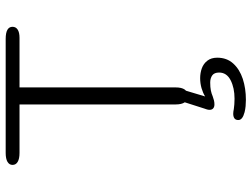

<svg xmlns="http://www.w3.org/2000/svg" viewBox="-122 -536 864 659"><g transform="rotate(-90 309.5 -207.0)"><path d="M505 -619Q546.5 -619 546.5 -595.5Q546.5 -584 536.8 -577.8Q527 -571.5 508.5 -571.5H338.5V-36Q338.5 6 309 6Q280 6 280 -36V-571.5H114Q93.5 -571.5 83 -577.8Q72.5 -584 72.5 -595.5Q72.5 -606.5 83 -612.8Q93.5 -619 114 -619ZM296 205.5Q285 205.5 274.2 204.5Q263.5 203.5 253.5 201Q226.5 194 226.5 179.5Q226.5 170.5 232.2 166.2Q238 162 248 162Q255 162 264 164Q270.5 165 280.5 165.8Q290.5 166.5 299.5 166.5Q337 166.5 363.2 153Q389.5 139.5 389.5 113.5Q389.5 97 379.8 90Q370 83 355 83Q339.5 83 328.2 85.2Q317 87.5 308 91.5Q301 94 294.2 95.8Q287.5 97.5 280 97.5Q271.5 97.5 266.5 93.2Q261.5 89 261.5 80.5Q261.5 77 262.8 72Q264 67 266 62.5L290.5 -14Q295.5 -27.5 314 -27.5Q322 -27.5 326.5 -24Q331 -20.5 331 -13L307.5 65.5Q319.5 58 336 53.2Q352.5 48.5 370 48.5Q388 48.5 404 54.2Q420 60 430.2 73.2Q440.5 86.5 440.5 107Q440.5 140 420.5 162Q400.5 184 367.8 194.8Q335 205.5 296 205.5Z"/></g></svg>

Font: Sono Monospace Light
Style: Regular
Weight: 300
Version: Version 2.112